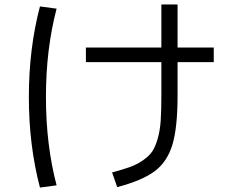

<svg xmlns="http://www.w3.org/2000/svg" viewBox="-20 -797 1040 865"><path d="M367 -583H707V-777H780V-583H943V-517H780V-367Q780 -223 757 -146Q734 -69 678 -26.5Q622 16 508 46L485 -20Q536 -34 566.5 -45Q597 -56 624.5 -75Q652 -94 666 -115Q680 -136 690.5 -172.5Q701 -209 704 -254Q707 -299 707 -367V-517H367ZM235 -758Q187 -576 187 -360Q187 -144 235 38L160 48Q110 -142 110 -360Q110 -578 160 -768Z"/></svg>

Font: Mplus 1p
Style: Regular
Weight: 400
Version: Version 1.061